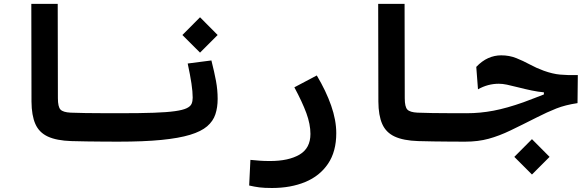

<svg xmlns="http://www.w3.org/2000/svg" viewBox="-20 -713 2970 973"><path d="M580.1 4.9Q546.9 4.9 505.1 4.6Q463.4 4.4 420.7 3.7Q377.9 2.9 341.8 2Q266.6 -0.5 222.4 -21Q178.2 -41.5 159.2 -84.7Q140.1 -127.9 139.6 -198.2L138.7 -693.4H272.5L273.4 -215.3Q273.4 -171.4 286.6 -157.7Q299.8 -144 337.9 -142.1Q370.6 -140.6 413.8 -140.1Q457 -139.6 502.2 -139.4Q547.4 -139.2 585.9 -139.2Q603 -139.2 611.6 -117.7Q620.1 -96.2 620.1 -63.5Q620.1 -38.6 610.8 -16.8Q601.6 4.9 580.1 4.9Z M580.1 4.9Q565.9 4.9 558.8 -13.2Q551.8 -31.2 551.8 -75.7Q551.8 -115.2 562.7 -127.2Q573.7 -139.2 585.9 -139.2Q690.4 -139.2 758.5 -141.6Q826.7 -144 866.7 -149.7Q906.7 -155.3 926 -164.6Q945.3 -173.8 950.9 -187Q956.5 -200.2 956.5 -218.3Q956.5 -247.6 950.2 -290Q943.8 -332.5 931.2 -391.1L1051.3 -406.7Q1066.4 -347.2 1074.7 -302.2Q1083 -257.3 1083 -211.4Q1083 -168.5 1071.5 -133.8Q1060.1 -99.1 1029.8 -73Q999.5 -46.9 943.1 -29.8Q886.7 -12.7 797.9 -3.9Q709 4.9 580.1 4.9ZM993.7 -446.3 904.3 -535.6 993.7 -625.5 1083 -535.6Z M1358.4 239.7Q1319.3 239.7 1294.7 236.6Q1270 233.4 1242.7 227.1L1249 97.2Q1276.9 99.6 1296.4 101.3Q1315.9 103 1348.6 103Q1442.4 103 1497.8 70.6Q1553.2 38.1 1553.2 -34.2Q1553.2 -83.5 1532.5 -139.9Q1511.7 -196.3 1471.7 -270.5L1585.4 -330.6Q1632.3 -252 1658.2 -178Q1684.1 -104 1684.1 -38.1Q1684.1 55.2 1642.3 116.9Q1600.6 178.7 1527.1 209.2Q1453.6 239.7 1358.4 239.7Z M2337.9 4.9Q2304.7 4.9 2262.9 4.6Q2221.2 4.4 2178.5 3.7Q2135.7 2.9 2099.6 2Q2024.4 -0.5 1980.2 -21Q1936 -41.5 1917 -84.7Q1897.9 -127.9 1897.5 -198.2L1896.5 -693.4H2030.3L2031.2 -215.3Q2031.2 -171.4 2044.4 -157.7Q2057.6 -144 2095.7 -142.1Q2128.4 -140.6 2171.6 -140.1Q2214.8 -139.6 2260 -139.4Q2305.2 -139.2 2343.8 -139.2Q2360.8 -139.2 2369.4 -117.7Q2377.9 -96.2 2377.9 -63.5Q2377.9 -38.6 2368.7 -16.8Q2359.4 4.9 2337.9 4.9Z M2337.9 4.9Q2325.2 4.9 2317.4 -12.9Q2309.6 -30.8 2309.6 -72.3Q2309.6 -111.3 2319.3 -125.2Q2329.1 -139.2 2345.2 -139.2Q2413.6 -139.2 2481.2 -152.1Q2548.8 -165 2632.8 -194.8Q2662.6 -205.6 2687.7 -215.6Q2712.9 -225.6 2736.3 -234.4V-245.1Q2707.5 -247.6 2674.8 -254.4Q2642.1 -261.2 2605.5 -270.5Q2571.3 -279.3 2549.1 -283.9Q2526.9 -288.6 2507.8 -288.6Q2452.1 -288.6 2402.3 -260.3L2393.6 -374Q2422.4 -404.3 2454.1 -418.5Q2485.8 -432.6 2520 -432.6Q2561 -432.6 2595.9 -418.7Q2630.9 -404.8 2664.6 -386.5Q2698.2 -368.2 2735.8 -354.5Q2780.8 -338.4 2818.1 -335Q2855.5 -331.5 2908.2 -332.5L2906.7 -190.4Q2844.7 -181.2 2799.1 -163.1Q2753.4 -145 2700.7 -118.2Q2624.5 -79.6 2567.1 -52Q2509.8 -24.4 2456.3 -9.8Q2402.8 4.9 2337.9 4.9ZM2675.8 171.4 2586.4 82 2675.8 -7.8 2765.1 82Z"/></svg>

Font: Cascadia Mono PL
Style: Bold
Weight: 700
Monospace: yes
Designer: Aaron Bell
Foundry: Saja Typeworks
Version: Version 2404.023; ttfautohint (v1.8.4)